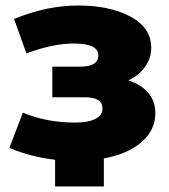

<svg xmlns="http://www.w3.org/2000/svg" viewBox="-20 -573 613 697"><path d="M357 2V104H180V7Q89 -4 14 -36L63 -164Q149 -128 254 -128Q299 -128 325.5 -141Q352 -154 352 -178Q352 -200 336 -210Q320 -220 287 -220H170V-331H270Q337 -331 337 -372Q337 -415 248 -415Q171 -415 76 -379L31 -504Q149 -553 264 -553Q379 -553 454 -512.5Q529 -472 529 -399Q529 -362 507 -331Q485 -300 446 -281Q493 -266 518.5 -235.5Q544 -205 544 -163Q544 -100 493 -56.5Q442 -13 357 2Z"/></svg>

Font: CMG Sans ExtraBold
Style: Regular
Weight: 800
Designer: Julieta Ulanovsky
Foundry: Julieta Ulanovsky
Version: Version 7.200